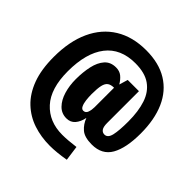

<svg xmlns="http://www.w3.org/2000/svg" viewBox="-236 -1063 1335 1335"><g transform="rotate(45 432.0 -395.0)"><path d="M448.7 77.1Q362.3 77.1 286.9 52Q211.4 26.9 153.8 -27.6Q96.2 -82 63.7 -168.9Q31.2 -255.9 31.2 -379.4Q31.2 -532.7 81.5 -641.8Q131.8 -751 226.3 -809.1Q320.8 -867.2 453.1 -867.2Q579.1 -867.2 664.3 -814.9Q749.5 -762.7 792.7 -664.8Q835.9 -566.9 835.9 -430.7Q835.9 -288.1 792.5 -211.7Q749 -135.3 648.9 -135.3Q577.1 -135.3 543 -164.8Q508.8 -194.3 491.7 -239.7Q482.9 -195.3 459.2 -167.2Q435.5 -139.2 395.5 -139.2Q347.2 -139.2 314.5 -172.6Q281.7 -206.1 265.4 -260.5Q249 -314.9 249 -377.9Q249 -448.2 262 -506.6Q274.9 -564.9 305.7 -599.6Q336.4 -634.3 389.6 -634.3Q424.8 -634.3 448 -615.5Q471.2 -596.7 489.3 -565.9L508.3 -629.9H618.7V-317.4Q618.7 -279.3 630.4 -262.9Q642.1 -246.6 662.1 -246.6Q694.3 -246.6 705.1 -293Q715.8 -339.4 715.8 -428.2Q715.8 -528.3 691.9 -600.3Q668 -672.4 613 -711.2Q558.1 -750 463.9 -750Q319.8 -750 245.4 -653.8Q170.9 -557.6 170.9 -377.9Q170.9 -208.5 248.8 -123.3Q326.7 -38.1 456.1 -38.1Q508.3 -38.1 585.9 -48.3L601.1 62Q514.6 77.1 448.7 77.1ZM440.9 -259.8Q463.4 -259.8 471.4 -283Q479.5 -306.2 479.5 -333V-524.4Q449.2 -524.4 431.9 -512.2Q414.6 -500 407.5 -469.2Q400.4 -438.5 400.4 -382.3Q400.4 -353.5 403.8 -325.2Q407.2 -296.9 416.3 -278.3Q425.3 -259.8 440.9 -259.8Z"/></g></svg>

Font: webenart
Style: Regular
Weight: 400
Designer: Vernon Adams
Foundry: Vernon Adams
Version: Version 2.116; ttfautohint (v1.8.3)